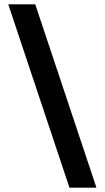

<svg xmlns="http://www.w3.org/2000/svg" viewBox="-20 -790 481 882"><path d="M18 -770H142L423 72H299Z"/></svg>

Font: Exo SemiBold
Style: Regular
Weight: 600
Designer: Natanael Gama
Foundry: Natanael Gama
Version: Version 1.500